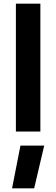

<svg xmlns="http://www.w3.org/2000/svg" viewBox="-20 -720 308 1051"><path d="M67 0H201V-700H67ZM46 311H167L222 77H92Z"/></svg>

Font: TitilliumMaps29L
Style: 999 wt
Weight: 900
Designer: Campivisivi
Foundry: Accademia di Belle Arti di Urbino and students of MA course of Visual design